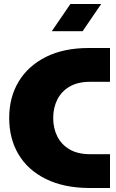

<svg xmlns="http://www.w3.org/2000/svg" viewBox="-20 -940 578 960"><path d="M424 0Q299 -1 209.5 -45Q120 -89 73 -167.5Q26 -246 26 -350Q26 -454 73.5 -532.5Q121 -611 210 -655.5Q299 -700 424 -700H530V-531H431Q369 -531 328 -507Q287 -483 266.5 -442Q246 -401 246 -350Q246 -299 266.5 -258Q287 -217 328 -193Q369 -169 431 -169H530V0ZM239 -784 332 -920H486L393 -784Z"/></svg>

Font: MuseoModerno Black
Style: Regular
Weight: 900
Designer: Pablo Cosgaya, Héctor Gatti, Marcela Romero, and the Authors of The MuseoModerno Project.
Foundry: Omnibus-Type Team
Version: Version 1.001